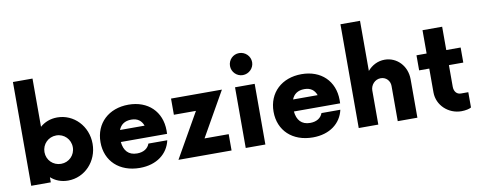

<svg xmlns="http://www.w3.org/2000/svg" viewBox="-63 -1026 3330 1330"><g transform="rotate(-10 1602.0 -360.5)"><path d="M326.2 -435.1C277.8 -435.1 236.8 -418.5 205.1 -390.6V-730H67.4V0H205.1V-36.1C236.8 -7.8 277.8 8.8 326.2 8.8C442.9 8.8 536.6 -88.9 536.6 -213.4C536.6 -337.9 442.9 -435.1 326.2 -435.1ZM298.3 -113.8C242.2 -113.8 198.2 -157.2 198.2 -213.4C198.2 -269.5 242.2 -313.5 298.3 -313.5C353.5 -313.5 397.5 -269.5 397.5 -213.4C397.5 -157.2 353.5 -113.8 298.3 -113.8Z M1057.1 -214.8C1056.6 -348.1 964.8 -436.5 827.6 -436.5C689 -436.5 592.3 -347.7 592.3 -213.4C592.3 -80.6 687.5 8.8 831.1 8.8C950.2 8.8 1029.8 -54.7 1050.3 -147H917.5C905.8 -113.8 875 -93.3 829.1 -93.3C768.1 -93.3 737.3 -130.4 731.4 -190.9H1056.6ZM829.1 -331.1C873.5 -331.1 899.9 -310.1 913.1 -273.9H740.2C753.9 -309.1 782.2 -331.1 829.1 -331.1Z M1483.9 -426.8H1126V-313H1281.2L1103 0H1476.6V-114.7H1306.6Z M1644.5 -500.5C1687.5 -500.5 1723.1 -535.6 1723.1 -577.6C1723.1 -621.1 1687.5 -655.3 1644.5 -655.3C1602.1 -655.3 1567.4 -621.1 1567.4 -577.6C1567.4 -535.6 1602.1 -500.5 1644.5 -500.5ZM1576.2 0H1714.4V-426.8H1576.2Z M2274.4 -214.8C2273.9 -348.1 2182.1 -436.5 2044.9 -436.5C1906.2 -436.5 1809.6 -347.7 1809.6 -213.4C1809.6 -80.6 1904.8 8.8 2048.3 8.8C2167.5 8.8 2247.1 -54.7 2267.6 -147H2134.8C2123 -113.8 2092.3 -93.3 2046.4 -93.3C1985.4 -93.3 1954.6 -130.4 1948.7 -190.9H2273.9ZM2046.4 -331.1C2090.8 -331.1 2117.2 -310.1 2130.4 -273.9H1957.5C1971.2 -309.1 1999.5 -331.1 2046.4 -331.1Z M2629.4 -435.1C2581.5 -435.1 2539.1 -413.1 2508.8 -377.4V-730H2371.1V0H2508.8V-239.7C2508.8 -277.8 2539.1 -313.5 2580.6 -313.5C2618.7 -313.5 2645.5 -283.7 2645.5 -247.6V0H2783.7V-270C2783.7 -364.7 2715.3 -435.1 2629.4 -435.1Z M3163.1 -320.8V-426.8H3062V-590.8H2923.8V-426.8H2852.5V-320.8H2923.8V-153.3C2923.8 -62 3001.5 8.8 3092.3 8.8C3121.6 8.8 3150.4 2.4 3161.6 -5.4V-112.8H3109.9C3081.5 -112.8 3062 -134.3 3062 -169.4V-320.8Z"/></g></svg>

Font: Now ExtraBold
Style: Regular
Weight: 800
Designer: Alfredo Marco Pradil
Foundry: Alfredo Marco Pradil
Version: Version 1.200;hotconv 1.0.109;makeotfexe 2.5.65596